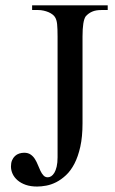

<svg xmlns="http://www.w3.org/2000/svg" viewBox="-20 -682 430 718"><path d="M358.9 -644.5Q338.4 -644.5 324.5 -638.4Q310.5 -632.3 300.3 -620.6Q288.6 -603.5 288.6 -545.4V-221.2Q288.6 -170.4 280.3 -133.3Q272 -96.2 258.3 -69.8Q244.6 -43.5 226.8 -26.9Q209 -10.3 190.2 -0.7Q171.4 8.8 152.8 12.2Q134.3 15.6 119.1 15.6Q94.7 15.6 76.4 9.3Q58.1 2.9 45.7 -7.8Q33.2 -18.6 27.1 -32Q21 -45.4 21 -59.6Q21 -72.8 25.1 -82.5Q29.3 -92.3 36.1 -98.6Q43 -105 52 -107.9Q61 -110.8 70.3 -110.8Q85 -110.8 94.7 -104Q104.5 -97.2 110.8 -86.9Q117.2 -76.7 121.8 -64.9Q126.5 -53.2 131.3 -43Q136.2 -32.7 142.6 -25.9Q148.9 -19 158.7 -19Q165 -19 171.4 -22.9Q177.7 -26.9 183.1 -35.6Q188.5 -44.4 191.9 -58.8Q195.3 -73.2 195.3 -93.8V-545.4Q195.3 -574.7 193.6 -591.6Q191.9 -608.4 185.5 -618.2Q182.6 -623 176.3 -627.9Q169.9 -632.8 161.4 -636.5Q152.8 -640.1 142.8 -642.3Q132.8 -644.5 123 -644.5H100.1V-662.1H382.8V-644.5Z"/></svg>

Font: GodaGr
Style: Regular
Weight: 400
Version: 1.0.0